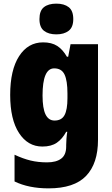

<svg xmlns="http://www.w3.org/2000/svg" viewBox="-20 -796 616 1056"><path d="M217 -563Q264 -563 294.5 -543.5Q325 -524 348 -484H355L368 -553H519V-27Q519 103 453.5 171.5Q388 240 247 240Q138 240 60 202V55Q107 77 148.5 87Q190 97 239 97Q289 97 316.5 76.5Q344 56 344 10V2Q344 -12 345.5 -32.5Q347 -53 350 -71H344Q323 -32 292.5 -11Q262 10 213 10Q133 10 84.5 -64.5Q36 -139 36 -274Q36 -411 85 -487Q134 -563 217 -563ZM278 -420Q214 -420 214 -271Q214 -200 230.5 -166.5Q247 -133 280 -133Q319 -133 335 -163Q351 -193 351 -256V-282Q351 -352 335 -386Q319 -420 278 -420ZM290 -776Q333 -776 358 -756.5Q383 -737 383 -691Q383 -646 357.5 -626.5Q332 -607 290 -607Q247 -607 222 -626.5Q197 -646 197 -691Q197 -737 221.5 -756.5Q246 -776 290 -776Z"/></svg>

Font: Noto Sans Oriya Cond Blk
Style: Regular
Weight: 900
Width: 3
Designer: Amélie Bonet and Sol Matas
Foundry: Google LLC
Version: Version 2.006; ttfautohint (v1.8.4.7-5d5b)